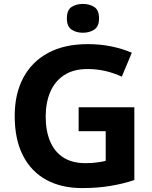

<svg xmlns="http://www.w3.org/2000/svg" viewBox="-20 -949 775 979"><path d="M399 10Q293 10 216 -32Q139 -74 97 -156Q55 -238 55 -358Q55 -470 98.5 -552Q142 -634 225 -679Q308 -724 428 -724Q492 -724 549.5 -712Q607 -700 652 -680L601 -558Q563 -576 519 -586.5Q475 -597 427 -597Q354 -597 306.5 -565.5Q259 -534 236 -479.5Q213 -425 213 -355Q213 -282 235.5 -228.5Q258 -175 303 -146Q348 -117 417 -117Q445 -117 473 -120.5Q501 -124 519 -129V-280H381V-402H665V-31Q609 -12 542.5 -1Q476 10 399 10ZM403 -929Q436 -929 460.5 -913.5Q485 -898 485 -855Q485 -814 460.5 -798Q436 -782 403 -782Q369 -782 345 -798Q321 -814 321 -855Q321 -898 345 -913.5Q369 -929 403 -929Z"/></svg>

Font: Noto Sans Symbols
Style: Bold
Weight: 700
Version: Version 2.002